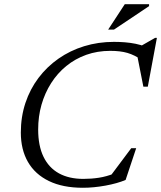

<svg xmlns="http://www.w3.org/2000/svg" viewBox="-20 -878 762 908"><path d="M521.5 -58 498 -40 600.5 -177H624L574 -27Q535 -10.5 478.8 -0.2Q422.5 10 372 10Q277 10 211.5 -21.8Q146 -53.5 112.2 -112Q78.5 -170.5 78.5 -251Q78.5 -325.5 100.2 -391Q122 -456.5 162 -509.5Q202 -562.5 256.8 -600.8Q311.5 -639 378 -659.5Q444.5 -680 519 -680Q545 -680 570.5 -678Q596 -676 621 -671Q646 -666 670.5 -656.5L641 -657.5L713.5 -699H722L679 -468H658L629 -615L653.5 -593Q616 -618 582.5 -627.8Q549 -637.5 501.5 -637.5Q440.5 -637.5 388 -618.8Q335.5 -600 293.5 -565.8Q251.5 -531.5 221.8 -484.8Q192 -438 176.2 -382.5Q160.5 -327 160.5 -265.5Q160.5 -188.5 185.8 -136.5Q211 -84.5 258.8 -58.2Q306.5 -32 374 -32Q412 -32 447.8 -37.5Q483.5 -43 521.5 -58ZM491.5 -738 570 -858H685V-849L519 -738Z"/></svg>

Font: Newsreader 16pt
Style: Italic
Weight: 400
Italic angle: -17°
Designer: Hugues Gentile
Foundry: Production Type
Version: Version 1.003